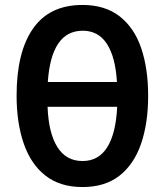

<svg xmlns="http://www.w3.org/2000/svg" viewBox="-20 -745 665 775"><path d="M578 -358Q578 -248 549.5 -165Q521 -82 462.5 -36Q404 10 313 10Q222 10 163 -36.5Q104 -83 75.5 -166.5Q47 -250 47 -359Q47 -535 113.5 -630Q180 -725 313 -725Q404 -725 463 -679Q522 -633 550 -550.5Q578 -468 578 -358ZM314 -621Q187 -621 173 -414H452Q446 -515 411.5 -568Q377 -621 314 -621ZM313 -95Q378 -95 413 -151Q448 -207 453 -314H172Q176 -208 211.5 -151.5Q247 -95 313 -95Z"/></svg>

Font: Noto Sans Disp Cond SemBd
Style: Regular
Weight: 600
Width: 3
Designer: Monotype Design Team
Foundry: Monotype Imaging Inc.
Version: Version 2.000;GOOG;noto-source:20170915:90ef993387c0; ttfaut